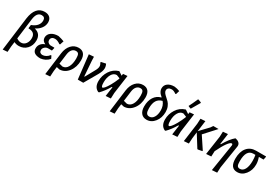

<svg xmlns="http://www.w3.org/2000/svg" viewBox="61 -1865 4597 3203"><g transform="rotate(30 2359.5 -263.5)"><path d="M20 192 103 -455Q120 -577 174 -640.5Q228 -704 316 -704Q380 -704 415.5 -671Q451 -638 451 -578Q451 -518 413.5 -466Q376 -414 308 -380Q433 -350 433 -219Q433 -121 372.5 -57Q312 7 221 7Q171 7 129 -14L117 78L110 185ZM188 -488 138 -90Q184 -60 225 -60Q278 -60 312.5 -103.5Q347 -147 347 -214Q347 -329 218 -329L215 -335L223 -398Q291 -422 328 -465Q365 -508 365 -563Q365 -631 300 -631Q207 -631 188 -488Z M637 7Q485 7 485 -102Q485 -150 514 -186.5Q543 -223 593 -239Q525 -268 525 -331Q525 -393 577 -431Q629 -469 714 -469Q779 -455 831 -434L807 -361L793 -359Q738 -400 687 -400Q653 -400 632 -382Q611 -364 611 -331Q611 -306 628 -288.5Q645 -271 674 -266H749L753 -260L740 -204H668Q631 -204 603.5 -179Q576 -154 576 -120Q576 -91 593.5 -75.5Q611 -60 639 -60Q670 -60 703.5 -78Q737 -96 762 -129H774L799 -77Q735 -4 637 7Z M840 192 896 -241Q910 -345 967 -406.5Q1024 -468 1107 -468Q1173 -468 1208 -426.5Q1243 -385 1243 -304Q1243 -174 1175.5 -85.5Q1108 3 1006 7L948 -6L937 78L931 185ZM983 -271 958 -78 1025 -61Q1087 -63 1122.5 -124.5Q1158 -186 1158 -291Q1158 -351 1143.5 -375Q1129 -399 1093 -399Q1049 -399 1020 -365.5Q991 -332 983 -271Z M1631 -467Q1652 -428 1652 -387Q1652 -331 1607 -253L1461 0H1356L1304 -458L1399 -465L1402 -383L1423 -100H1431L1530 -279Q1561 -333 1561 -371Q1561 -402 1539 -437L1542 -448Z M1753 8Q1666 -33 1666 -153Q1666 -257 1723.5 -347Q1781 -437 1882 -468H1887L1956 -422L1962 -460L2044 -467L1995 -111L1991 -3L1895 4L1921 -178H1909Q1844 -67 1769 8ZM1752 -178Q1752 -90 1778 -90Q1791 -90 1816 -118Q1841 -146 1877 -209Q1913 -272 1946 -353L1948 -366L1883 -392Q1823 -392 1787.5 -331Q1752 -270 1752 -178Z M2081 192 2137 -241Q2151 -345 2208 -406.5Q2265 -468 2348 -468Q2414 -468 2449 -426.5Q2484 -385 2484 -304Q2484 -174 2416.5 -85.5Q2349 3 2247 7L2189 -6L2178 78L2172 185ZM2224 -271 2199 -78 2266 -61Q2328 -63 2363.5 -124.5Q2399 -186 2399 -291Q2399 -351 2384.5 -375Q2370 -399 2334 -399Q2290 -399 2261 -365.5Q2232 -332 2224 -271Z M2681 7Q2613 7 2575.5 -39Q2538 -85 2538 -168Q2538 -276 2584 -347Q2630 -418 2713 -439L2715 -444Q2687 -469 2675.5 -481Q2664 -493 2651 -518.5Q2638 -544 2638 -572Q2638 -634 2685 -670Q2732 -706 2814 -706Q2868 -700 2917 -680L2896 -610L2883 -608Q2835 -643 2796 -643Q2759 -643 2737.5 -625.5Q2716 -608 2716 -579Q2716 -554 2734.5 -530.5Q2753 -507 2779.5 -484.5Q2806 -462 2832.5 -435Q2859 -408 2877.5 -363.5Q2896 -319 2896 -263Q2896 -149 2833.5 -71Q2771 7 2681 7ZM2623 -180Q2623 -117 2640 -89Q2657 -61 2695 -61Q2748 -61 2780 -112Q2812 -163 2812 -246Q2812 -338 2759 -400Q2689 -382 2656 -329Q2623 -276 2623 -180Z M3257 -715 3267 -719 3325 -696 3326 -685Q3298 -637 3233 -527L3223 -522L3176 -543Q3211 -609 3257 -715ZM3035 8Q2948 -33 2948 -153Q2948 -257 3005.5 -347Q3063 -437 3164 -468H3169L3238 -422L3244 -460L3326 -467L3277 -111L3273 -3L3177 4L3203 -178H3191Q3126 -67 3051 8ZM3034 -178Q3034 -90 3060 -90Q3073 -90 3098 -118Q3123 -146 3159 -209Q3195 -272 3228 -353L3230 -366L3165 -392Q3105 -392 3069.5 -331Q3034 -270 3034 -178Z M3401 4 3450 -357 3455 -458 3546 -464 3518 -255 3672 -417 3701 -460H3802L3604 -243Q3621 -215 3754 -17L3753 -6Q3727 1 3672 9L3662 5L3515 -230L3500 -111L3494 -3Z M3980 -465 3951 -259H3961Q4045 -403 4122 -466H4133Q4172 -458 4197 -434.5Q4222 -411 4221 -376L4220 -363L4151 75L4146 182L4048 189L4130 -326L4131 -337Q4131 -363 4113 -363Q4085 -363 4037.5 -297.5Q3990 -232 3930 -107L3926 -3L3830 4L3883 -357L3887 -458Z M4427 8Q4291 8 4291 -174Q4291 -308 4353.5 -384Q4416 -460 4527 -460H4716L4719 -454L4707 -394H4621L4618 -387Q4642 -325 4642 -259Q4642 -149 4580 -70.5Q4518 8 4427 8ZM4440 -62Q4497 -62 4528.5 -121Q4560 -180 4560 -281Q4560 -341 4550 -394H4512Q4376 -394 4376 -175Q4376 -110 4390 -86Q4404 -62 4440 -62Z"/></g></svg>

Font: Alegreya Sans Medium
Style: Italic
Weight: 500
Italic angle: -7°
Designer: Juan Pablo del Peral
Foundry: Huerta Tipografica
Version: Version 2.007